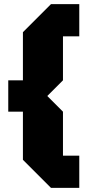

<svg xmlns="http://www.w3.org/2000/svg" viewBox="-20 -770 423 930"><path d="M91 4V-229H20V-381H91V-614L227 -750H364V-594H285V-381L209 -305L285 -229V-16H364V140H227Z"/></svg>

Font: Tektur SemiCondensed ExtraBold
Style: Regular
Weight: 800
Width: 4
Designer: Adam Jagosz
Foundry: Adam Jagosz
Version: Version 1.005;gftools[0.9.30]